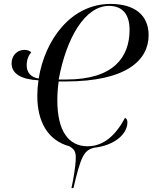

<svg xmlns="http://www.w3.org/2000/svg" viewBox="-20 -748 777 978"><path d="M344 210H354C392 49 407 19 457 5C565 -7 629 -66 629 -125C629 -135 625 -144 617 -148C570 -60 509 -3 426 -3C328 -3 272 -82 272 -238C272 -267 274 -300 279 -333H313C627 -333 737 -443 737 -569C737 -671 666 -728 543 -728C342 -728 209 -546 177 -348C138 -354 116 -378 116 -415C116 -445 125 -464 139 -482C131 -489 119 -494 105 -494C65 -494 39 -463 39 -425C39 -370 93 -343 176 -339C172 -312 170 -286 170 -259C170 -129 223 -33 333 -3C360 12 366 28 366 54C366 99 353 168 344 210ZM535 -718C608 -718 640 -670 640 -596C640 -457 559 -343 318 -343H279C318 -555 413 -718 535 -718Z"/></svg>

Font: Noto Serif Display SemiCondensed
Style: Italic
Weight: 400
Width: 4
Italic angle: -12°
Designer: Monotype Design Team
Foundry: Monotype Imaging Inc.
Version: Version 2.009